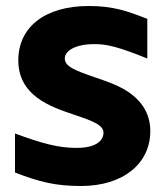

<svg xmlns="http://www.w3.org/2000/svg" viewBox="-20 -601 551 640"><path d="M250 19C391 19 481 -56 481 -164C481 -215 459 -256 417 -288C385 -312 345 -327 303 -341C230 -366 196 -379 196 -406C196 -433 234 -454 294 -454C335 -454 372 -446 471 -406V-538C405 -564 358 -581 276 -581C129 -581 41 -510 41 -400C41 -281 150 -245 223 -220C292 -197 325 -184 325 -158C325 -149 321 -108 235 -108C174 -108 120 -123 30 -156V-26C110 5 164 19 250 19Z"/></svg>

Font: All Genders v4
Style: Bold
Weight: 700
Designer: Rassam Alawdi
Foundry: Rassam Art
Version: Version 3.100;FEAKit 1.0